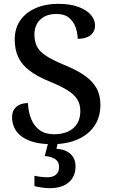

<svg xmlns="http://www.w3.org/2000/svg" viewBox="-20 -744 596 1004"><path d="M252 10Q198 10 158.5 -0.5Q119 -11 93 -30.5Q67 -50 55 -76Q43 -102 43 -131Q43 -155 53.5 -171.5Q64 -188 83 -196.5Q102 -205 126 -205Q128 -159 143 -122Q158 -85 187.5 -63.5Q217 -42 262 -42Q327 -42 363.5 -74Q400 -106 400 -163Q400 -199 384 -224.5Q368 -250 334 -271.5Q300 -293 241 -317Q177 -343 136 -373.5Q95 -404 76 -444Q57 -484 57 -537Q57 -596 86 -637.5Q115 -679 166.5 -701.5Q218 -724 283 -724Q347 -724 390 -708Q433 -692 455 -666.5Q477 -641 477 -611Q477 -578 453 -559.5Q429 -541 386 -541Q386 -571 375.5 -601Q365 -631 341 -651Q317 -671 275 -671Q222 -671 191 -642Q160 -613 160 -563Q160 -526 174 -499.5Q188 -473 222.5 -451Q257 -429 317 -404Q379 -379 421 -350Q463 -321 484 -284Q505 -247 505 -196Q505 -132 474 -86Q443 -40 386 -15Q329 10 252 10ZM240 240Q224 240 201 237Q178 234 160 229V175Q178 179 196.5 181Q215 183 228 183Q257 183 273 169Q289 155 289 130Q289 101 267.5 87.5Q246 74 214 72L235 -9H285L275 34Q308 36 330 48Q352 60 363.5 79.5Q375 99 375 126Q375 179 339.5 209.5Q304 240 240 240Z"/></svg>

Font: Noto Serif Kannada Medium
Style: Regular
Weight: 500
Version: Version 2.003